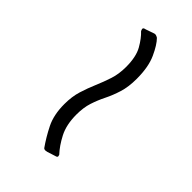

<svg xmlns="http://www.w3.org/2000/svg" viewBox="21 -628 506 506"><g transform="rotate(-45 274.0 -375.0)"><path d="M496 -370Q483 -357 454.5 -344Q426 -331 382 -331Q352 -331 329.5 -338Q307 -345 288 -354.5Q269 -364 249 -370.5Q229 -377 203 -377Q165 -377 139 -363.5Q113 -350 96 -334Q91 -332 89 -333.5Q87 -335 86 -340L79 -362Q78 -366 78 -368.5Q78 -371 80 -374Q104 -391 132 -405Q160 -419 200 -419Q228 -419 250.5 -412Q273 -405 294 -396Q315 -387 336.5 -380Q358 -373 384 -373Q422 -373 444 -385.5Q466 -398 479 -412Q485 -415 487.5 -413.5Q490 -412 491 -406L499 -383Q501 -378 496 -370Z"/></g></svg>

Font: Libre Franklin Thin ExtraLight
Style: Italic
Weight: 250
Italic angle: -8°
Version: Version 3.000